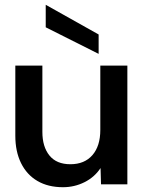

<svg xmlns="http://www.w3.org/2000/svg" viewBox="-20 -770 605 802"><path d="M243 12Q181 12 136.5 -14Q92 -40 68 -88.5Q44 -137 44 -203V-496H157V-219Q157 -157 186.5 -120.5Q216 -84 274 -84Q333 -84 366 -122Q399 -160 399 -227V-496H512V0H402L400 -68Q375 -30 333 -9Q291 12 243 12ZM392 -545 171 -656V-750L392 -626Z"/></svg>

Font: Rethink Sans SemiBold
Style: Regular
Weight: 600
Designer: The Rethink Sans project authors (Hans Thiessen). DM Sans designed by Colophon Foundry.
Foundry: Rethink Communications LLC
Version: Version 1.001